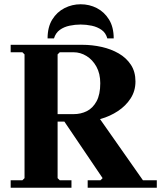

<svg xmlns="http://www.w3.org/2000/svg" viewBox="-20 -880 755 900"><path d="M391 0V-35H451L461 -45L273 -323H448L650 -35H715V0ZM365 -670Q412 -670 456.5 -660Q501 -650 536.5 -629.5Q572 -609 593.5 -576.5Q615 -544 615 -498Q615 -454 592.5 -419Q570 -384 533 -359.5Q496 -335 452 -322.5Q408 -310 365 -310H205L250 -355V-45L260 -35H315V0H30V-35H85L95 -45V-625L85 -635H30V-670ZM250 -300 205 -345H325Q359 -345 387 -359Q415 -373 432.5 -405Q450 -437 450 -490Q450 -535 432 -567.5Q414 -600 385.5 -617.5Q357 -635 325 -635H260L250 -625ZM483 -700Q476 -726 456 -740Q436 -754 410 -759.5Q384 -765 358 -765Q332 -765 306 -759.5Q280 -754 260.5 -740Q241 -726 233 -700H203Q203 -753 225 -788.5Q247 -824 282.5 -842Q318 -860 358 -860Q399 -860 434 -842Q469 -824 491 -788.5Q513 -753 513 -700Z"/></svg>

Font: Brygada 1918
Style: Regular
Weight: 400
Designer: Mateusz Machalski | Borys Kosmynka | Przemek Hoffer
Foundry: NIEPODLEGLA 2018
Version: Version 3.006